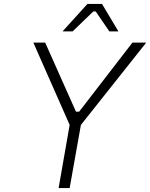

<svg xmlns="http://www.w3.org/2000/svg" viewBox="-20 -953 761 973"><path d="M297 -794 423 -933H497L580 -794H534L465 -895H453L348 -794ZM277 0 333 -320 149 -737H209L365 -387H381L651 -737H721L390 -320L333 0Z"/></svg>

Font: Tomorrow Light
Style: Italic
Weight: 300
Italic angle: -10°
Designer: Tony de Marco, Monica Rizzolli
Foundry: Just in Type
Version: Version 2.002